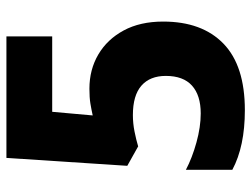

<svg xmlns="http://www.w3.org/2000/svg" viewBox="-110 -644 764 583"><g transform="rotate(-90 271.5 -352.0)"><path d="M294 -462Q352 -462 398 -435Q444 -408 471 -358Q498 -308 498 -238Q498 -120 431 -55Q364 10 229 10Q119 10 48 -28V-169Q84 -150 131 -137Q178 -124 219 -124Q274 -124 303.5 -150.5Q333 -177 333 -230Q333 -278 303.5 -304Q274 -330 214 -330Q189 -330 164 -325Q139 -320 119 -314L60 -347L84 -714H453V-575H224L213 -452Q231 -456 249 -459Q267 -462 294 -462Z"/></g></svg>

Font: Noto Sans Armenian SemiCondensed ExtraBold
Style: Regular
Weight: 800
Width: 4
Designer: Monotype Design Team
Foundry: Monotype Imaging Inc.
Version: Version 2.008; ttfautohint (v1.8.4.7-5d5b)